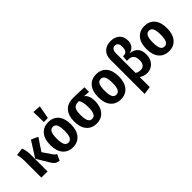

<svg xmlns="http://www.w3.org/2000/svg" viewBox="68 -1826 3047 3047"><g transform="rotate(-45 1591.5 -303.0)"><path d="M348 -285 453 -132Q466 -114 477.5 -104Q489 -94 504 -88L457 16Q414 11 384 -9Q354 -29 328 -75L205 -281L372 -544L487 -492ZM201 -354V0H62V-375Q62 -452 43 -526L170 -543Q185 -510 193 -467.5Q201 -425 201 -354Z M993 -265Q993 -134 931 -59Q869 16 760 16Q651 16 589 -57.5Q527 -131 527 -265Q527 -397 589 -471.5Q651 -546 761 -546Q870 -546 931.5 -473.5Q993 -401 993 -265ZM672 -265Q672 -170 693.5 -129Q715 -88 760 -88Q805 -88 827 -130Q849 -172 849 -265Q849 -359 827.5 -400.5Q806 -442 761 -442Q715 -442 693.5 -400.5Q672 -359 672 -265ZM845 -816 804 -596H714L709 -826Z M1559 -427 1455 -435Q1525 -382 1525 -260Q1525 -133 1462.5 -58.5Q1400 16 1292 16Q1183 16 1121 -57.5Q1059 -131 1059 -265Q1059 -392 1123 -465Q1187 -538 1313 -538Q1409 -538 1559 -530ZM1381 -260Q1381 -389 1341 -438Q1288 -438 1259 -422.5Q1230 -407 1217 -370Q1204 -333 1204 -265Q1204 -170 1225.5 -129Q1247 -88 1292 -88Q1337 -88 1359 -129Q1381 -170 1381 -260Z M2068 -265Q2068 -134 2006 -59Q1944 16 1835 16Q1726 16 1664 -57.5Q1602 -131 1602 -265Q1602 -397 1664 -471.5Q1726 -546 1836 -546Q1945 -546 2006.5 -473.5Q2068 -401 2068 -265ZM1747 -265Q1747 -170 1768.5 -129Q1790 -88 1835 -88Q1880 -88 1902 -130Q1924 -172 1924 -265Q1924 -359 1902.5 -400.5Q1881 -442 1836 -442Q1790 -442 1768.5 -400.5Q1747 -359 1747 -265Z M2624 -206Q2624 -139 2597.5 -88.5Q2571 -38 2525 -11Q2479 16 2423 16Q2353 16 2294 -25V201L2160 220V-545Q2160 -647 2217.5 -701.5Q2275 -756 2370 -756Q2464 -756 2519 -705Q2574 -654 2574 -568Q2574 -500 2541 -459Q2508 -418 2445 -405Q2624 -385 2624 -206ZM2484 -216Q2484 -286 2452.5 -318Q2421 -350 2367 -350H2332L2341 -446H2364Q2399 -446 2419.5 -473.5Q2440 -501 2440 -558Q2440 -657 2368 -657Q2331 -657 2312.5 -631Q2294 -605 2294 -546V-118Q2332 -92 2386 -92Q2431 -92 2457.5 -122Q2484 -152 2484 -216Z M3150 -265Q3150 -134 3088 -59Q3026 16 2917 16Q2808 16 2746 -57.5Q2684 -131 2684 -265Q2684 -397 2746 -471.5Q2808 -546 2918 -546Q3027 -546 3088.5 -473.5Q3150 -401 3150 -265ZM2829 -265Q2829 -170 2850.5 -129Q2872 -88 2917 -88Q2962 -88 2984 -130Q3006 -172 3006 -265Q3006 -359 2984.5 -400.5Q2963 -442 2918 -442Q2872 -442 2850.5 -400.5Q2829 -359 2829 -265Z"/></g></svg>

Font: Fira Sans Condensed SemiBold
Style: Regular
Weight: 600
Width: 3
Designer: bBox Type GmbH & Carrois Corporate GbR & Edenspiekermann AG
Foundry: bBox Type GmbH & Carrois Corporate GbR & Edenspiekermann AG
Version: Version 4.301